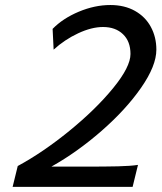

<svg xmlns="http://www.w3.org/2000/svg" viewBox="-20 -730 631 750"><path d="M498 0H29.3L49.3 -81.5Q147.9 -134.8 251.2 -219Q354.5 -303.2 422.1 -386Q489.7 -468.8 489.7 -519Q489.7 -568.4 460.4 -596.4Q431.2 -624.5 382.3 -624.5Q337.9 -624.5 285.2 -599.9Q232.4 -575.2 189.5 -536.1L185.5 -617.2Q225.6 -658.2 287.8 -684.3Q350.1 -710.4 411.1 -710.4Q466.3 -710.4 507.1 -687.5Q547.9 -664.6 569.3 -624.8Q590.8 -585 590.8 -536.1Q590.8 -473.1 531.5 -387.7Q472.2 -302.2 377 -219Q281.7 -135.7 180.7 -79.1H305.2Q391.6 -79.1 441.4 -80.3Q491.2 -81.5 519 -85.9Z"/></svg>

Font: Lesson One
Style: Italic
Weight: 400
Italic angle: -14°
Designer: But Ko, Victor Gaultney, Annie Olsen, Julie Remington, Don Collingsworth, Eric Hays, Becca Hirsbrunner
Version: Version 1.100